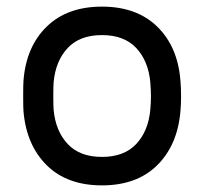

<svg xmlns="http://www.w3.org/2000/svg" viewBox="-20 -550 617 580"><path d="M50 0ZM527 -259Q527 -235 525 -213Q516 -111 454.5 -50.5Q393 10 288 10Q183 10 121.5 -50.5Q60 -111 51 -213Q50 -224 50 -259Q50 -296 51 -307Q59 -409 121 -469.5Q183 -530 288 -530Q393 -530 455 -469.5Q517 -409 525 -307Q527 -285 527 -259ZM288 -444Q221 -444 184.5 -405Q148 -366 142 -302Q141 -290 141 -259Q141 -229 142 -218Q148 -154 184.5 -115Q221 -76 288 -76Q355 -76 391.5 -115Q428 -154 434 -218Q436 -240 436 -259Q436 -278 434 -302Q428 -366 391.5 -405Q355 -444 288 -444Z"/></svg>

Font: Hezaedrus
Style: Regular
Weight: 400
Designer: Hubert & Fischer
Foundry: Hubert & Fischer
Version: Version 1.10;September 3, 2019;FontCreator 11.5.0.2425 64-bi